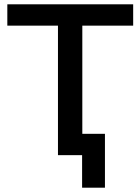

<svg xmlns="http://www.w3.org/2000/svg" viewBox="-20 -720 652 891"><path d="M361 151V0H249V-601H14V-700H598V-601H362V-99H467V151Z"/></svg>

Font: Argentum Sans
Style: Regular
Weight: 400
Designer: Julieta Ulanovsky, Owen Earl, Chris M. Simpson, Rasmus Andersson, Cristiano Sobral
Foundry: The Argentum Sans Project Authors
Version: Version 3.135; ttfautohint (v1.8.4.7-5d5b-dirty)